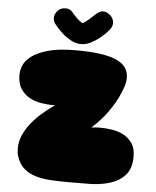

<svg xmlns="http://www.w3.org/2000/svg" viewBox="-61 -977 850 1047"><g transform="rotate(5 363.5 -453.0)"><path d="M244 -392H232Q203 -392 169 -397.5Q135 -403 105.5 -418.5Q76 -434 56 -463.5Q36 -493 36 -541Q36 -564 47 -592Q58 -620 90 -644Q122 -668 179.5 -684.5Q237 -701 331 -701Q410 -701 465.5 -693Q521 -685 555.5 -669Q590 -653 605.5 -629.5Q621 -606 621 -575Q621 -550 611.5 -523.5Q602 -497 589 -469Q571 -431 538.5 -384.5Q506 -338 452 -289Q477 -292 501 -292Q530 -292 564 -287Q598 -282 627 -267Q656 -252 675.5 -224.5Q695 -197 695 -152Q695 -83 661.5 -47.5Q628 -12 576.5 3Q525 18 464.5 18.5Q404 19 350 19Q302 19 257.5 16.5Q213 14 176 3.5Q139 -7 111.5 -29.5Q84 -52 70 -92Q65 -104 63.5 -116Q62 -128 62 -140Q62 -179 78 -214.5Q94 -250 119.5 -281.5Q145 -313 177.5 -341Q210 -369 244 -392ZM507 -831Q506 -830 493 -815Q480 -800 459 -783Q438 -766 411 -751.5Q384 -737 355 -737Q327 -737 300.5 -751.5Q274 -766 254 -784Q234 -802 221 -817.5Q208 -833 207 -834Q196 -848 196 -866Q196 -888 212.5 -906Q229 -924 255 -924Q284 -924 300 -899Q301 -898 305.5 -893Q310 -888 317 -880.5Q324 -873 334 -865Q344 -857 355 -851Q376 -864 390.5 -877.5Q405 -891 416.5 -901.5Q428 -912 438.5 -918.5Q449 -925 463 -925Q472 -925 482 -920.5Q492 -916 500.5 -908Q509 -900 514.5 -889.5Q520 -879 520 -866Q520 -847 507 -831Z"/></g></svg>

Font: Sniglet
Style: ExtraBold
Weight: 800
Version: Version 2.000; ttfautohint (v0.95) -l 8 -r 50 -G 200 -x 14 -